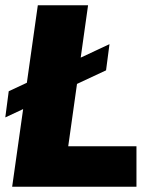

<svg xmlns="http://www.w3.org/2000/svg" viewBox="-24 -706 582 726"><path d="M22 0 119 -686H309L234 -153H492V0ZM-4 -262 9 -361 390 -539 377 -440Z"/></svg>

Font: Chivo Medium ExtraBold
Style: Italic
Weight: 800
Italic angle: -8.05°
Version: Version 2.002